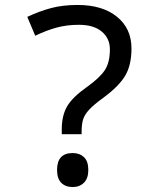

<svg xmlns="http://www.w3.org/2000/svg" viewBox="-20 -744 640 774"><path d="M229 -222Q229 -279 251 -316Q273 -353 330 -393Q383 -431 403 -462Q423 -493 423 -545Q423 -589 390.5 -616.5Q358 -644 298 -644Q250 -644 209 -633Q168 -622 122 -600L90 -676Q139 -699 186 -711.5Q233 -724 293 -724Q393 -724 451.5 -676.5Q510 -629 510 -549Q510 -481 484.5 -438.5Q459 -396 398 -351Q358 -322 339.5 -302Q321 -282 315 -262.5Q309 -243 309 -213V-203H229ZM210 -59Q210 -127 273 -127Q301 -127 318.5 -110.5Q336 -94 336 -59Q336 -25 318.5 -7.5Q301 10 273 10Q244 10 227 -7Q210 -24 210 -59Z"/></svg>

Font: Noto Sans Mono UI
Style: Regular
Weight: 400
Monospace: yes
Designer: Monotype Design team
Foundry: Monotype Imaging Inc.
Version: Version 1.000